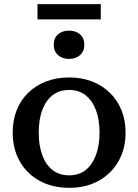

<svg xmlns="http://www.w3.org/2000/svg" viewBox="-20 -892 663 922"><path d="M583 -255Q583 -177 548.5 -117Q514 -57 453 -23.5Q392 10 312 10Q232 10 170.5 -23.5Q109 -57 75 -117Q41 -177 41 -255Q41 -314 60 -362.5Q79 -411 115.5 -446.5Q152 -482 201.5 -501Q251 -520 312 -520Q372 -520 421.5 -501Q471 -482 507.5 -446.5Q544 -411 563.5 -362.5Q583 -314 583 -255ZM166 -255Q166 -192 183.5 -145.5Q201 -99 233.5 -74.5Q266 -50 312 -50Q358 -50 390 -74.5Q422 -99 440 -145.5Q458 -192 458 -255Q458 -319 440 -365Q422 -411 390 -435.5Q358 -460 312 -460Q266 -460 233.5 -435.5Q201 -411 183.5 -365Q166 -319 166 -255ZM312 -609Q279 -609 258.5 -627.5Q238 -646 238 -677Q238 -709 258.5 -727Q279 -745 312 -745Q344 -745 364.5 -727Q385 -709 385 -677Q385 -646 364.5 -627.5Q344 -609 312 -609ZM160 -872H464V-799H160Z"/></svg>

Font: Roboto Serif 36pt Medium
Style: Regular
Weight: 500
Designer: Greg Gazdowicz
Foundry: Commercial Type
Version: Version 1.008